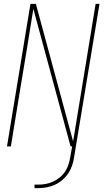

<svg xmlns="http://www.w3.org/2000/svg" viewBox="-20 -755 540 990"><path d="M158 215V197H178Q197 197 216 193.5Q235 190 253.5 181.5Q272 173 288.5 159.5Q305 146 316 129Q327 112 333 93.5Q339 75 342 56L352 0H344L152 -709Q135 -605 118.5 -501.5Q102 -398 84 -294L36 0H16L137 -735H165L357 -26Q374 -130 391 -233.5Q408 -337 425 -441L473 -735H493L362 56Q359 77 352 98Q345 119 332.5 138Q320 157 302 172.5Q284 188 263 197.5Q242 207 220.5 211Q199 215 178 215Z"/></svg>

Font: Iosevka Term Curly Thin
Style: Italic
Weight: 100
Italic angle: -9°
Designer: Belleve Invis
Foundry: Belleve Invis
Version: Version 32.3.0